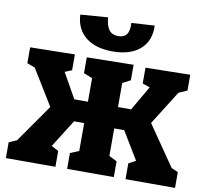

<svg xmlns="http://www.w3.org/2000/svg" viewBox="-99 -1084 1295 1195"><g transform="rotate(10 548.0 -486.5)"><path d="M866 -372 1041 -118 1083 -100V0H770V-100L815 -124L709 -299H646V-125L696 -100V0H401V-100L456 -123V-299H392L282 -124L327 -100V0H14V-100L63 -121L231 -361L93 -586L43 -605V-705L325 -710V-610L281 -592L370 -434H456V-583L401 -605V-705L696 -710V-612L646 -586V-434H729L819 -589L772 -605V-705L1054 -710V-610L1001 -587ZM315 -960 488 -973Q493 -919 512.5 -894Q532 -869 570 -869Q607 -869 623.5 -892Q640 -915 637 -964L783 -973Q787 -877 725.5 -823Q664 -769 552 -769Q443 -769 381 -819.5Q319 -870 315 -960Z"/></g></svg>

Font: Bitter Pro Black
Style: Regular
Weight: 900
Designer: Sol Matas, and Bitter project Authors
Foundry: Sol Matas
Version: Version 1.010